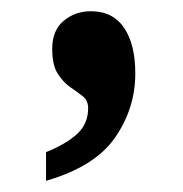

<svg xmlns="http://www.w3.org/2000/svg" viewBox="-20 -168 326 342"><path d="M62 154V103Q99 88 118 70Q137 52 137 25Q137 11 127.5 3.5Q118 -4 105.5 -12.5Q93 -21 83 -36.5Q73 -52 73 -81Q73 -114 93.5 -131Q114 -148 142 -148Q181 -148 201 -118.5Q221 -89 221 -37Q221 25 185 77Q149 129 62 154Z"/></svg>

Font: Noto Serif Bengali Condensed ExtraBold
Style: Regular
Weight: 800
Width: 3
Designer: Juan Bruce, Universal Thirst, Indian Type Foundry and the Monotype Design Team.
Foundry: Monotype Imaging Inc.
Version: Version 2.003; ttfautohint (v1.8.4.7-5d5b)